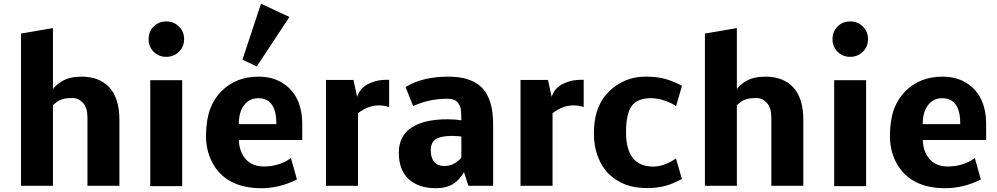

<svg xmlns="http://www.w3.org/2000/svg" viewBox="-20 -994 5335 1027"><path d="M263.2 -843.8V-516.1Q266.1 -523.4 281.5 -537.4Q296.9 -551.3 313 -560.5Q353.5 -584 416 -584Q512.2 -584 565.4 -525.9Q618.7 -467.8 618.7 -353V0H447.8V-364.7Q447.8 -417 424.1 -443.4Q400.4 -469.7 367.9 -469.7Q335.4 -469.7 316.7 -464.1Q297.9 -458.5 288.1 -451.7Q278.3 -444.8 263.2 -431.6V0H92.3V-814.5Z M802 -717Q774.9 -744.1 774.9 -784.7Q774.9 -825.2 802 -852.3Q829.1 -879.4 869.1 -879.4Q909.2 -879.4 937 -852.3Q964.8 -825.2 964.8 -784.7Q964.8 -744.1 937 -717Q909.2 -689.9 869.1 -689.9Q829.1 -689.9 802 -717ZM954.6 1.5H783.7V-564.9H954.6Z M1458 -330.1Q1459.5 -468.8 1359.9 -468.8Q1326.7 -468.8 1302.7 -449.2Q1257.3 -411.6 1257.3 -330.1ZM1536.1 -148.4 1568.4 -34.2Q1477.5 12.2 1378.4 12.7Q1188 12.7 1114.7 -126Q1080.1 -192.9 1082 -276.4Q1084 -359.9 1105.5 -414.6Q1127 -469.2 1164.6 -506.3Q1242.7 -584 1362.8 -584Q1435.5 -584 1488.8 -551.8Q1597.7 -485.4 1596.7 -325.2V-245.1H1257.8Q1259.8 -180.7 1295.4 -141.6Q1331.1 -103 1391.6 -103.5Q1475.1 -104 1536.1 -148.4ZM1353.5 -638.7 1276.9 -674.8 1376 -974.1 1528.3 -903.3Z M1890.1 -476.6Q1901.4 -505.9 1916.5 -521Q1933.1 -537.1 1948.2 -544.4Q1964.8 -552.7 1989.3 -560.1Q2013.7 -567.4 2061.5 -567.4V-421.4Q2036.6 -430.2 2005.9 -430.2Q1949.7 -430.2 1895 -388.7V0H1723.6V-566.4H1870.6Z M2356.4 -106Q2410.2 -106 2447.8 -151.4V-263.2Q2448.7 -264.2 2429 -265.6Q2409.2 -267.1 2400.9 -267.1Q2337.9 -267.1 2311 -249.5Q2284.2 -231.9 2284.2 -190.4Q2284.2 -148.9 2303.2 -127.4Q2322.3 -106 2356.4 -106ZM2372.1 -465.8Q2273.9 -465.8 2189.9 -426.3L2149.4 -528.3Q2239.3 -584 2377.9 -584Q2537.1 -584 2587.9 -482.4Q2617.7 -423.8 2617.7 -329.1V0H2485.4L2461.9 -73.2Q2437 -30.3 2401.9 -8.8Q2366.7 12.7 2312 12.7Q2217.8 12.7 2165.5 -36.4Q2113.3 -85.4 2113.3 -176.5Q2113.3 -267.6 2181.6 -311.8Q2250 -356 2373 -356Q2416 -356 2447.8 -350.1Q2447.8 -406.7 2442.9 -419.4Q2432.6 -447.3 2416.3 -456.5Q2399.9 -465.8 2372.1 -465.8Z M2930.7 -476.6Q2941.9 -505.9 2957 -521Q2973.6 -537.1 2988.8 -544.4Q3005.4 -552.7 3029.8 -560.1Q3054.2 -567.4 3102.1 -567.4V-421.4Q3077.1 -430.2 3046.4 -430.2Q2990.2 -430.2 2935.5 -388.7V0H2764.2V-566.4H2911.1Z M3274.9 -535.6Q3344.7 -584 3432.1 -584Q3497.1 -584 3539.8 -571.5Q3582.5 -559.1 3627.9 -535.2L3596.2 -425.3Q3583 -438 3542 -453.4Q3501 -468.8 3461.4 -468.8Q3388.7 -468.8 3358.6 -426.5Q3328.6 -384.3 3328.6 -286.1Q3328.6 -103 3474.6 -103Q3528.8 -103 3589.4 -142.1Q3595.7 -146 3595.7 -146.5L3627.4 -36.6Q3597.7 -21 3575.7 -12.2Q3515.6 12.2 3444.8 12.2Q3374 12.2 3324.2 -7.3Q3274.4 -26.9 3237.1 -63Q3199.7 -99.1 3178.2 -155.3Q3156.7 -211.4 3156.7 -279.1Q3156.7 -346.7 3171.9 -394.8Q3187 -442.9 3213.4 -477.1Q3239.7 -511.2 3274.9 -535.6Z M3921.4 -843.8V-516.1Q3924.3 -523.4 3939.7 -537.4Q3955.1 -551.3 3971.2 -560.5Q4011.7 -584 4074.2 -584Q4170.4 -584 4223.6 -525.9Q4276.9 -467.8 4276.9 -353V0H4106V-364.7Q4106 -417 4082.3 -443.4Q4058.6 -469.7 4026.1 -469.7Q3993.7 -469.7 3974.9 -464.1Q3956.1 -458.5 3946.3 -451.7Q3936.5 -444.8 3921.4 -431.6V0H3750.5V-814.5Z M4460.2 -717Q4433.1 -744.1 4433.1 -784.7Q4433.1 -825.2 4460.2 -852.3Q4487.3 -879.4 4527.3 -879.4Q4567.4 -879.4 4595.2 -852.3Q4623 -825.2 4623 -784.7Q4623 -744.1 4595.2 -717Q4567.4 -689.9 4527.3 -689.9Q4487.3 -689.9 4460.2 -717ZM4612.8 1.5H4441.9V-564.9H4612.8Z M5116.2 -330.1Q5117.7 -468.8 5018.1 -468.8Q4984.9 -468.8 4960.9 -449.2Q4915.5 -411.6 4915.5 -330.1ZM5194.3 -148.4 5226.6 -34.2Q5135.7 12.2 5036.6 12.7Q4846.2 12.7 4772.9 -126Q4738.3 -192.9 4740.2 -276.4Q4742.2 -359.9 4763.7 -414.6Q4785.2 -469.2 4822.8 -506.3Q4900.9 -584 5021 -584Q5093.8 -584 5147 -551.8Q5255.9 -485.4 5254.9 -325.2V-245.1H4916Q4918 -180.7 4953.6 -141.6Q4989.3 -103 5049.8 -103.5Q5133.3 -104 5194.3 -148.4Z"/></svg>

Font: Nobile-bold
Style: Bold
Weight: 700
Version: Version 1.000;PS 001.000;hotconv 1.0.38